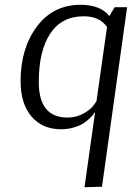

<svg xmlns="http://www.w3.org/2000/svg" viewBox="-20 -530 555 802"><path d="M406 250 333 252 377 -60H375Q373 -57 370 -52.5Q367 -48 355 -36Q343 -24 328 -14.5Q313 -5 288 2.5Q263 10 235 10Q157 10 111.5 -43.5Q66 -97 66 -191Q66 -328 134 -419Q202 -510 317 -510Q399 -510 437 -463L459 -500H511ZM262 -39Q299 -39 329 -56Q359 -73 371 -90L383 -107L427 -417Q397 -462 330 -462Q238 -462 190 -390Q142 -318 142 -187Q142 -39 262 -39Z"/></svg>

Font: Arsenal
Style: Italic
Weight: 400
Italic angle: -9.10001°
Designer: Andrij Shevchenko
Foundry: Stairsfor
Version: Version 2.001;PS 002.001;hotconv 1.0.88;makeotf.lib2.5.64775